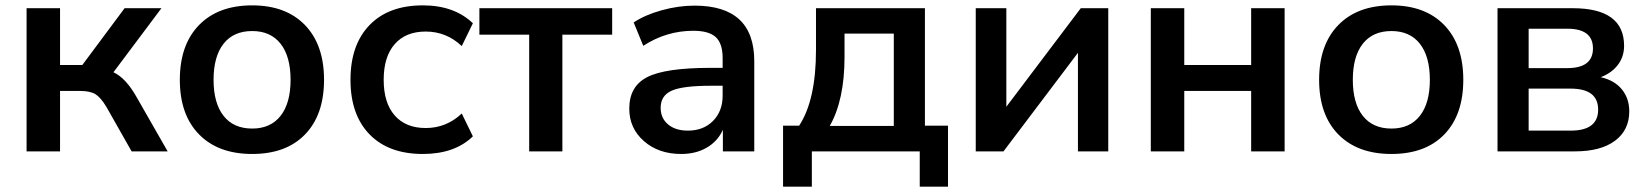

<svg xmlns="http://www.w3.org/2000/svg" viewBox="-20 -570 6199 723"><path d="M80.1 0V-539.1H206.1V-325.2H290L449.2 -539.1H587.9L407.2 -297.9Q454.1 -276.4 495.1 -203.1L611.3 0H475.6L380.9 -167Q359.4 -203.1 339.4 -215.3Q319.3 -227.5 282.2 -227.5H206.1V0Z M929.7 -549.8Q1056.6 -549.8 1128.4 -475.6Q1200.2 -401.4 1200.2 -269.5Q1200.2 -137.7 1128.9 -64Q1057.6 9.8 929.7 9.8Q801.8 9.8 729.5 -64Q657.2 -137.7 657.2 -269.5Q657.2 -401.4 729.5 -475.6Q801.8 -549.8 929.7 -549.8ZM929.7 -85.9Q999 -85.9 1036.6 -133.8Q1074.2 -181.6 1074.2 -269.5Q1074.2 -357.4 1036.6 -405.3Q999 -453.1 929.7 -453.1Q859.4 -453.1 821.8 -405.3Q784.2 -357.4 784.2 -269.5Q784.2 -181.6 821.8 -133.8Q859.4 -85.9 929.7 -85.9Z M1572.3 9.8Q1443.4 9.8 1371.6 -64Q1299.8 -137.7 1299.8 -269.5Q1299.8 -401.4 1371.6 -475.6Q1443.4 -549.8 1572.3 -549.8Q1690.4 -549.8 1760.7 -482.4L1718.8 -396.5Q1661.1 -451.2 1583 -451.2Q1507.8 -451.2 1466.3 -403.8Q1424.8 -356.4 1424.8 -269.5Q1424.8 -182.6 1466.3 -135.3Q1507.8 -87.9 1583 -87.9Q1661.1 -87.9 1718.8 -142.6L1760.7 -56.6Q1692.4 9.8 1572.3 9.8Z M1972.7 0V-439.5H1785.2V-539.1H2285.2V-439.5H2097.7V0Z M2544.9 9.8Q2460 9.8 2404.8 -38.6Q2349.6 -86.9 2349.6 -161.1Q2349.6 -245.1 2417.5 -279.8Q2485.4 -314.5 2656.2 -314.5H2701.2V-351.6Q2701.2 -406.2 2675.3 -430.2Q2649.4 -454.1 2590.8 -454.1Q2489.3 -454.1 2402.3 -397.5L2366.2 -485.4Q2408.2 -513.7 2471.2 -531.2Q2534.2 -548.8 2595.7 -548.8Q2820.3 -548.8 2820.3 -339.8V0H2702.1V-81.1Q2682.6 -38.1 2641.6 -14.2Q2600.6 9.8 2544.9 9.8ZM2467.8 -164.1Q2467.8 -125 2495.6 -101.6Q2523.4 -78.1 2570.3 -78.1Q2628.9 -78.1 2665 -114.7Q2701.2 -151.4 2701.2 -210V-247.1H2657.2Q2550.8 -247.1 2509.3 -228.5Q2467.8 -210 2467.8 -164.1Z M2928.7 132.8V-96.7H2989.3Q3052.7 -193.4 3052.7 -381.8V-539.1H3462.9V-96.7H3549.8V132.8H3443.4V0H3037.1V132.8ZM3104.5 -95.7H3345.7V-443.4H3160.2V-356.4Q3160.2 -193.4 3104.5 -95.7Z M3654.3 0V-539.1H3769.5V-168L4049.8 -539.1H4153.3V0H4039.1V-371.1L3758.8 0Z M4313.5 0V-539.1H4439.5V-325.2H4691.4V-539.1H4817.4V0H4691.4V-227.5H4439.5V0Z M5219.7 -549.8Q5346.7 -549.8 5418.5 -475.6Q5490.2 -401.4 5490.2 -269.5Q5490.2 -137.7 5418.9 -64Q5347.7 9.8 5219.7 9.8Q5091.8 9.8 5019.5 -64Q4947.3 -137.7 4947.3 -269.5Q4947.3 -401.4 5019.5 -475.6Q5091.8 -549.8 5219.7 -549.8ZM5219.7 -85.9Q5289.1 -85.9 5326.7 -133.8Q5364.3 -181.6 5364.3 -269.5Q5364.3 -357.4 5326.7 -405.3Q5289.1 -453.1 5219.7 -453.1Q5149.4 -453.1 5111.8 -405.3Q5074.2 -357.4 5074.2 -269.5Q5074.2 -181.6 5111.8 -133.8Q5149.4 -85.9 5219.7 -85.9Z M5619.1 0V-539.1H5902.3Q6095.7 -539.1 6095.7 -397.5Q6095.7 -356.4 6072.3 -325.7Q6048.8 -294.9 6007.8 -279.3Q6059.6 -267.6 6087.4 -233.4Q6115.2 -199.2 6115.2 -150.4Q6115.2 -80.1 6061.5 -40Q6007.8 0 5911.1 0ZM5736.3 -78.1H5894.5Q5998 -78.1 5998 -157.2Q5998 -236.3 5894.5 -236.3H5736.3ZM5736.3 -313.5H5881.8Q5978.5 -313.5 5978.5 -387.7Q5978.5 -461.9 5881.8 -461.9H5736.3Z"/></svg>

Font: Min Sans SemiBold
Style: Regular
Weight: 600
Designer: Jinseong-Kim, NotoSansCJK, Nunito
Foundry: Jinseong-Kim
Version: Version 1.400;Glyphs 3.1.2 (3151)